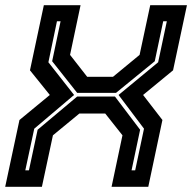

<svg xmlns="http://www.w3.org/2000/svg" viewBox="-32 -720 740 740"><path d="M-12 0 43 -257.5 160 -354 83.5 -449 137 -700H278.5L238 -508.5L304 -424H403.5L506 -508.5L547 -700H688.5L635 -449L519.5 -354L594 -257.5L539.5 0H398L440 -198.5L373.5 -282.5H274L172 -198.5L129.5 0ZM65.5 -63.5H79.5L113 -220L265.5 -348H411L508 -220L475 -63.5H489L523 -224L425 -354L577.5 -480L611 -638H597L564.5 -484L415 -362H265.5L169 -484L201.5 -638H187.5L154.5 -480L253.5 -354L100 -224Z"/></svg>

Font: Tourney
Style: Bold Italic
Weight: 700
Italic angle: -12°
Version: Version 1.015